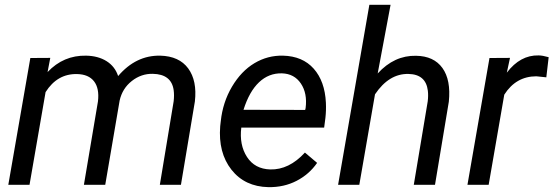

<svg xmlns="http://www.w3.org/2000/svg" viewBox="-20 -770 2306 800"><path d="M189.5 -528.8 178.2 -469.7Q244.6 -540 338.9 -538.1Q389.2 -537.1 424.1 -515.1Q459 -493.2 472.2 -453.1Q546.4 -540 647.5 -538.1Q726.6 -536.1 764.2 -484.9Q801.8 -433.6 792 -347.2L733.9 0H646L703.6 -348.1Q706.5 -373.5 703.6 -394.5Q694.3 -460.9 616.7 -462.4Q568.4 -463.4 529.1 -432.4Q489.7 -401.4 478.5 -351.1L418.5 0H329.6L388.2 -347.7Q394.5 -401.9 371.8 -431.2Q349.1 -460.4 301.3 -461.4Q218.8 -463.4 169.9 -386.2L103 0H14.6L106.4 -528.3Z M1098.6 9.8Q1000 7.8 944.3 -63Q888.7 -133.8 897.5 -244.1L899.9 -265.1Q908.2 -343.8 946.5 -408.7Q984.9 -473.6 1040 -506.6Q1095.2 -539.6 1159.2 -538.1Q1240.7 -536.1 1287.1 -483.9Q1333.5 -431.6 1337.9 -342.3Q1339.4 -310.5 1335.9 -278.8L1330.6 -238.3H985.4Q976.6 -166.5 1009 -116.2Q1041.5 -65.9 1106 -64Q1184.1 -62 1250.5 -134.3L1301.3 -91.3Q1268.1 -43.5 1215.6 -16.4Q1163.1 10.7 1098.6 9.8ZM1154.8 -464.4Q1100.1 -465.8 1059.3 -427.2Q1018.6 -388.7 994.6 -312.5L1251.5 -312L1253.4 -319.8Q1261.2 -381.3 1233.6 -422.1Q1206.1 -462.9 1154.8 -464.4Z M1553.7 -463.9Q1623 -539.6 1713.4 -537.6Q1787.6 -536.6 1823.5 -486.6Q1859.4 -436.5 1850.1 -346.2L1792.5 0H1704.1L1762.2 -347.7Q1765.1 -371.6 1762.7 -392.1Q1754.4 -460.4 1682.1 -461.9Q1601.1 -463.9 1542.5 -377L1477.1 0H1388.7L1519 -750H1607.4Z M2256.3 -447.8 2214.8 -452.1Q2129.9 -452.1 2081.1 -375.5L2016.1 0H1927.7L2019.5 -528.3L2105 -528.8L2091.8 -467.3Q2147.9 -541 2224.1 -539.1Q2240.2 -539.1 2266.1 -531.7Z"/></svg>

Font: RobotoDraft
Style: Italic
Weight: 400
Italic angle: -12°
Version: Version 2.001101; 2014